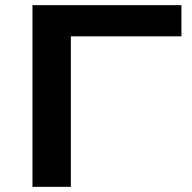

<svg xmlns="http://www.w3.org/2000/svg" viewBox="-20 -725 745 745"><path d="M106 0V-705H684V-584H255V0Z"/></svg>

Font: Nunito Sans 10pt Expanded
Style: Bold
Weight: 700
Width: 7
Designer: Vernon Adams
Foundry: Vernon Adams
Version: Version 3.101;gftools[0.9.27]